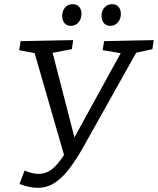

<svg xmlns="http://www.w3.org/2000/svg" viewBox="-20 -891 760 924"><path d="M73.9 -5.6 98 -69.9Q117.7 -62.2 134.2 -58.2Q150.7 -54.2 165.4 -54.2Q207.4 -54.2 240.3 -85.5Q273.3 -116.8 303.3 -170.8L291.2 -135L142.9 -648.2L159.9 -632.8L72.3 -649.5L79.3 -693L332.2 -698L325.8 -654.5L216.2 -633.5L228.6 -654.6L340.8 -219.6L330.4 -215.6L569.5 -650.9L573.2 -633.2L474 -649.5L481 -693L719.7 -698L713.4 -654.5L619.1 -633.8L642.8 -650.5L377.5 -177.3Q348.8 -126.6 316.6 -83.1Q284.4 -39.6 246.4 -13.3Q208.4 13 161 13Q141.7 13 119.6 8.2Q97.6 3.4 73.9 -5.6ZM321 -766.6Q301.6 -766.6 290.4 -779.8Q279.2 -793 279.2 -814.4Q279.2 -839.2 293.4 -855Q307.6 -870.9 330 -870.9Q349.4 -870.9 360.8 -858.2Q372.1 -845.5 372.1 -823.8Q372.1 -799.4 357.6 -783Q343 -766.6 321 -766.6ZM510.4 -766.6Q491.1 -766.6 479.9 -779.8Q468.7 -793 468.7 -814.4Q468.7 -839.2 482.9 -855Q497.1 -870.9 519.5 -870.9Q538.8 -870.9 550.2 -858.2Q561.6 -845.5 561.6 -823.8Q561.6 -799.4 547 -783Q532.5 -766.6 510.4 -766.6Z"/></svg>

Font: Bitter Thin
Style: Italic
Weight: 100
Italic angle: -9°
Designer: Sol Matas, and Bitter project Authors
Foundry: Sol Matas
Version: Version 2.002